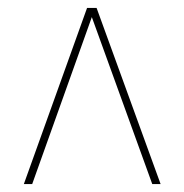

<svg xmlns="http://www.w3.org/2000/svg" viewBox="-20 -734 464 483"><path d="M40 -271 199 -714H223L384 -271H363L211 -691L61 -271Z"/></svg>

Font: Noto Serif Display ExtraCondensed
Style: Regular
Weight: 400
Width: 2
Designer: Monotype Design Team
Foundry: Monotype Imaging Inc.
Version: Version 2.009